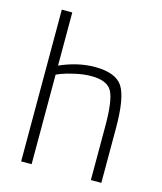

<svg xmlns="http://www.w3.org/2000/svg" viewBox="-109 -806 749 886"><g transform="rotate(15 265.0 -362.5)"><path d="M126 0H76V-725H126V-471Q211 -509 293 -509Q393 -509 426 -457.5Q459 -406 459 -262V0H409V-259Q409 -380 386.5 -422Q364 -464 288 -464Q252 -464 211.5 -455Q171 -446 148 -437L126 -428Z"/></g></svg>

Font: TitilliumText
Style: Light
Weight: 300
Designer: Accademia di Belle Arti di Urbino and others
Foundry: Accademia di Belle Arti di Urbino and others.
Version: Version 60.001